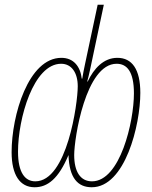

<svg xmlns="http://www.w3.org/2000/svg" viewBox="-20 -780 641 810"><path d="M126 10C181 10 227 -26 269 -126C272 -28 309 10 367 10C508 10 572 -253 572 -388C572 -488 537 -536 475 -536C417 -536 376 -491 350 -436H348C351 -448 356 -466 360 -486L418 -760H392L339 -511C334 -489 330 -466 327 -448H325C319 -499 291 -536 239 -536C100 -536 29 -294 29 -138C29 -42 64 10 126 10ZM129 -15C86 -15 56 -51 56 -140C56 -280 121 -511 238 -511C282 -511 308 -473 308 -416C308 -344 263 -15 129 -15ZM368 -15C319 -15 293 -56 293 -126C293 -195 341 -511 472 -511C515 -511 545 -479 545 -386C545 -267 487 -15 368 -15Z"/></svg>

Font: Noto Sans ExtraCondensed Thin
Style: Italic
Weight: 100
Width: 2
Italic angle: -12°
Designer: Monotype Design Team
Foundry: Monotype Imaging Inc.
Version: Version 2.013